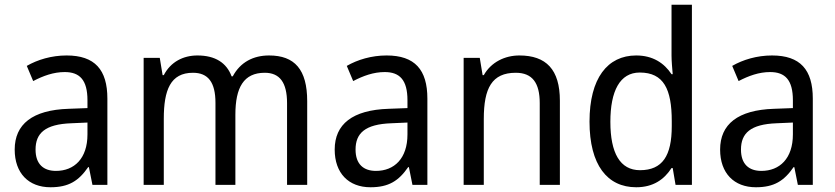

<svg xmlns="http://www.w3.org/2000/svg" viewBox="-20 -780 3524 810"><path d="M261 -546C197 -546 138 -528 93 -502L120 -438C162 -460 206 -476 253 -476C316 -476 349 -443 349 -357V-324L269 -321C117 -316 42 -256 42 -149C42 -49 101 10 193 10C270 10 312 -17 352 -75H355L370 0H433V-364C433 -486 380 -546 261 -546ZM281 -260 349 -263V-213C349 -111 293 -59 216 -59C164 -59 130 -87 130 -149C130 -218 170 -256 281 -260Z M1115 -546C1049 -546 994 -518 962 -458H957C936 -515 888 -546 813 -546C753 -546 700 -519 671 -463H666L654 -536H586V0H671V-279C671 -400 699 -473 794 -473C858 -473 889 -433 889 -346V0H973V-296C973 -411 1008 -473 1097 -473C1160 -473 1191 -432 1191 -345V0H1276V-353C1276 -487 1223 -546 1115 -546Z M1611 -546C1547 -546 1488 -528 1443 -502L1470 -438C1512 -460 1556 -476 1603 -476C1666 -476 1699 -443 1699 -357V-324L1619 -321C1467 -316 1392 -256 1392 -149C1392 -49 1451 10 1543 10C1620 10 1662 -17 1702 -75H1705L1720 0H1783V-364C1783 -486 1730 -546 1611 -546ZM1631 -260 1699 -263V-213C1699 -111 1643 -59 1566 -59C1514 -59 1480 -87 1480 -149C1480 -218 1520 -256 1631 -260Z M2171 -546C2110 -546 2052 -518 2021 -463H2016L2004 -536H1936V0H2021V-278C2021 -408 2055 -473 2156 -473C2226 -473 2257 -430 2257 -345V0H2342V-355C2342 -487 2284 -546 2171 -546Z M2664 10C2736 10 2782 -23 2813 -71H2818L2830 0H2899V-760H2813V-545C2813 -524 2816 -489 2818 -467H2813C2782 -514 2734 -546 2664 -546C2543 -546 2467 -450 2467 -267C2467 -84 2542 10 2664 10ZM2680 -62C2596 -62 2555 -134 2555 -266C2555 -396 2595 -474 2679 -474C2780 -474 2814 -404 2814 -269V-248C2814 -123 2775 -62 2680 -62Z M3237 -546C3173 -546 3114 -528 3069 -502L3096 -438C3138 -460 3182 -476 3229 -476C3292 -476 3325 -443 3325 -357V-324L3245 -321C3093 -316 3018 -256 3018 -149C3018 -49 3077 10 3169 10C3246 10 3288 -17 3328 -75H3331L3346 0H3409V-364C3409 -486 3356 -546 3237 -546ZM3257 -260 3325 -263V-213C3325 -111 3269 -59 3192 -59C3140 -59 3106 -87 3106 -149C3106 -218 3146 -256 3257 -260Z"/></svg>

Font: Noto Sans Gujarati UI SemiCondensed
Style: Regular
Weight: 400
Width: 4
Designer: Jelle Bosma - Monotype Design Team, Universal Thirst
Foundry: Monotype Imaging Inc.
Version: Version 2.106